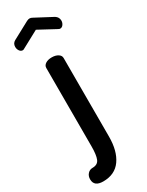

<svg xmlns="http://www.w3.org/2000/svg" viewBox="-280 -745 769 1007"><g transform="rotate(-30 105.0 -242.0)"><path d="M-38 181Q-38 161 -26 148Q-14 135 3 135Q35 135 45 110.5Q55 86 55 36V-440Q55 -455 69.5 -464.5Q84 -474 107 -474Q130 -474 145 -464.5Q160 -455 160 -440V36Q160 123 124 174Q88 225 17 225Q-38 225 -38 181ZM-31 -617Q-31 -638 -13 -648L91 -704Q101 -709 108 -709Q117 -709 125 -704L229 -649Q248 -637 248 -616Q248 -603 240.5 -592.5Q233 -582 222 -582Q220 -582 216 -583Q214 -585 212 -585L108 -641L4 -585Q0 -582 -5 -582Q-16 -582 -23.5 -592.5Q-31 -603 -31 -617Z"/></g></svg>

Font: TerminalDosisSemiBold
Style: Bold
Weight: 600
Designer: EdgarTolentino, PabloImpallari, IginoMarini
Foundry: EdgarTolentino, PabloImpallari, IginoMarini
Version: Version 1.006